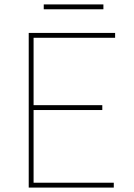

<svg xmlns="http://www.w3.org/2000/svg" viewBox="-20 -849 606 869"><path d="M110 0V-700H501V-678H132V-373H443V-351H132V-22H495V0ZM178 -807V-829H448V-807Z"/></svg>

Font: Lexend Thin
Style: Regular
Weight: 100
Designer: Bonnie Shaver-Troup, Thomas Jockin
Foundry: Lexend
Version: Version 1.007; ttfautohint (v1.8.3)